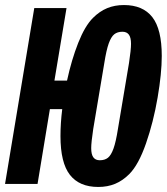

<svg xmlns="http://www.w3.org/2000/svg" viewBox="-34 -730 662 762"><path d="M206 -190Q206 -241 213 -297H164L115 0H-14L102 -698H230L182 -410H232Q250 -493 276.5 -560Q303 -627 335 -659Q361 -685 391 -697.5Q421 -710 458 -710Q533 -710 570.5 -662Q608 -614 608 -508Q608 -439 591.5 -342.5Q575 -246 545.5 -161Q516 -76 479 -39Q453 -13 423 -0.5Q393 12 356 12Q281 12 243.5 -36Q206 -84 206 -190ZM434 -218 478 -480Q486 -533 486 -556Q486 -581 477.5 -592.5Q469 -604 452 -604Q432 -604 419.5 -594Q407 -584 397.5 -557.5Q388 -531 380 -480L336 -218Q328 -165 328 -142Q328 -117 336.5 -105.5Q345 -94 362 -94Q382 -94 394.5 -104Q407 -114 416.5 -140.5Q426 -167 434 -218Z"/></svg>

Font: iA Writer Mono V
Style: Regular
Weight: 400
Italic angle: -9.5°
Designer: Mike Abbink, Paul van der Laan, Pieter van Rosmalen
Foundry: Bold Monday
Version: Version 2.000